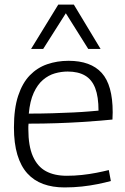

<svg xmlns="http://www.w3.org/2000/svg" viewBox="-20 -810 548 840"><path d="M262 10Q210 10 169 -5Q128 -20 99.5 -51.5Q71 -83 56 -133Q41 -183 41 -252Q41 -335 59.5 -391Q78 -447 110.5 -480.5Q143 -514 186.5 -529Q230 -544 280 -544Q377 -544 425 -491Q473 -438 473 -319Q473 -313 472.5 -303.5Q472 -294 472 -287Q453 -285 417.5 -282Q382 -279 334 -276Q286 -273 228 -271Q170 -269 105 -269Q104 -263 104 -257.5Q104 -252 104 -245Q104 -171 124 -126Q144 -81 181 -61Q218 -41 272 -41Q305 -41 338 -44.5Q371 -48 401.5 -54Q432 -60 456 -66L465 -18Q439 -11 407 -4.5Q375 2 338.5 6Q302 10 262 10ZM106 -313Q160 -313 209.5 -314.5Q259 -316 300.5 -318Q342 -320 370.5 -322.5Q399 -325 411 -326Q411 -387 396.5 -424.5Q382 -462 352 -479.5Q322 -497 276 -497Q248 -497 220 -489Q192 -481 168 -460.5Q144 -440 127.5 -404Q111 -368 106 -313ZM116 -596 235 -790H303L420 -596H366L268 -752L169 -596Z"/></svg>

Font: Georama ExtraCondensed Thin Light
Style: Regular
Weight: 300
Version: Version 1.001